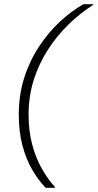

<svg xmlns="http://www.w3.org/2000/svg" viewBox="-20 -770 468 920"><path d="M117 -221Q117 -309 141.5 -386.5Q166 -464 209 -531Q252 -598 308 -652.5Q364 -707 427 -747L428 -750H380Q323 -718 267.5 -666.5Q212 -615 167 -547Q122 -479 96 -397Q70 -315 70 -221Q70 -139 87.5 -73Q105 -7 134.5 43.5Q164 94 199 130H243L244 127Q211 91 181.5 40Q152 -11 134.5 -76.5Q117 -142 117 -221Z"/></svg>

Font: Roboto Serif 20pt Thin
Style: Italic
Weight: 250
Italic angle: -10°
Version: Version 1.007